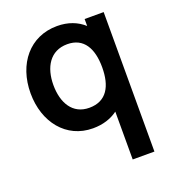

<svg xmlns="http://www.w3.org/2000/svg" viewBox="-143 -662 903 1009"><g transform="rotate(-20 308.5 -157.5)"><path d="M440.5 -501C402.5 -535.5 352.5 -555 291 -555C138 -555 40 -434 40 -270C40 -108 137 15 286.5 15C342.5 15 389 -0.5 425.5 -27.5V240H547V-540H440.5ZM305 -93C211 -93 167.5 -171 167.5 -270C167.5 -368 212 -447 309 -447C401 -447 440.5 -375.5 440.5 -270C440.5 -165.5 402 -93 305 -93Z"/></g></svg>

Font: Hauora
Style: Bold
Weight: 700
Designer: Wayne Shih
Foundry: WCYS
Version: Version 1.001;hotconv 1.0.109;makeotfexe 2.5.65596